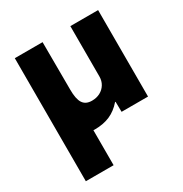

<svg xmlns="http://www.w3.org/2000/svg" viewBox="-171 -650 953 1000"><g transform="rotate(-30 305.0 -150.0)"><path d="M58 220V-520H225L226 -233Q226 -177 242.5 -152Q259 -127 296 -127Q324 -127 345.5 -138.5Q367 -150 379.5 -170.5Q392 -191 392 -217V-520H559V0H400L399 -61H396Q364 -24 324.5 -7Q285 10 233 10Q178 10 141 -11L225 -78V220Z"/></g></svg>

Font: M PLUS 2 ExtraBold
Style: Regular
Weight: 800
Version: Version 1.001